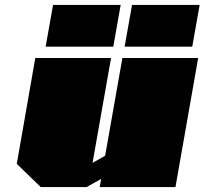

<svg xmlns="http://www.w3.org/2000/svg" viewBox="-20 -758 829 778"><path d="M165 -569 195 -738H469L439 -569ZM485 -569 515 -738H789L759 -569ZM145 0 48 -94 123 -523H430L355 -98L406 -127L476 -523H783L691 0H384L390 -33L331 0Z"/></svg>

Font: Tomorrow Black
Style: Italic
Weight: 900
Italic angle: -10°
Designer: Tony de Marco, Monica Rizzolli
Foundry: Just in Type
Version: Version 2.002